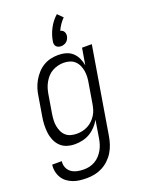

<svg xmlns="http://www.w3.org/2000/svg" viewBox="-184 -843 863 1148"><g transform="rotate(-20 247.0 -268.5)"><path d="M164 223Q141 223 119 220.5Q97 218 77 210.5Q57 203 40 190.5Q23 178 12 160Q1 142 -3.5 120.5Q-8 99 -5 76H56Q53 98 61 117Q69 136 85 147.5Q101 159 121.5 163.5Q142 168 164 168Q182 168 200 164Q218 160 235.5 150Q253 140 266 125.5Q279 111 288.5 94.5Q298 78 303.5 60Q309 42 312 24L330 -88Q318 -66 300 -47Q282 -28 260.5 -15.5Q239 -3 214.5 2.5Q190 8 167 8Q140 8 116 0.5Q92 -7 74.5 -24Q57 -41 47 -64.5Q37 -88 34 -113Q31 -138 32 -164.5Q33 -191 38 -218L58 -338Q61 -361 68.5 -384.5Q76 -408 88.5 -430Q101 -452 118.5 -471.5Q136 -491 158 -504Q180 -517 204 -522.5Q228 -528 252 -528Q278 -528 302 -521Q326 -514 343 -498Q360 -482 370 -460.5Q380 -439 384 -414L402 -520H464L372 33Q368 57 360 81.5Q352 106 338.5 128.5Q325 151 305 170Q285 189 261.5 201Q238 213 213.5 218Q189 223 164 223ZM198 -47Q216 -47 234 -51Q252 -55 269 -64Q286 -73 299.5 -86.5Q313 -100 323 -116Q333 -132 338 -149.5Q343 -167 346 -185L366 -305Q370 -325 371 -344.5Q372 -364 369 -383Q366 -402 358 -419.5Q350 -437 336.5 -449.5Q323 -462 304.5 -467.5Q286 -473 266 -473Q248 -473 230 -468.5Q212 -464 194.5 -454.5Q177 -445 164 -430.5Q151 -416 141.5 -399Q132 -382 126.5 -364.5Q121 -347 118 -329L98 -209Q95 -189 94 -169.5Q93 -150 96.5 -132Q100 -114 107.5 -97.5Q115 -81 128.5 -69Q142 -57 160 -52Q178 -47 198 -47ZM288 -571Q279 -571 271 -574Q263 -577 257.5 -583Q252 -589 250.5 -598Q249 -607 251 -616Q257 -655 277 -693.5Q297 -732 329 -760L361 -728Q346 -713 334 -695.5Q322 -678 314 -659Q322 -658 327.5 -654Q333 -650 336.5 -644Q340 -638 341 -630.5Q342 -623 341 -616Q339 -607 334.5 -598Q330 -589 322.5 -583Q315 -577 306 -574Q297 -571 288 -571Z"/></g></svg>

Font: Iosevka Curly Light
Style: Italic
Weight: 300
Italic angle: -9°
Monospace: yes
Designer: Belleve Invis
Foundry: Belleve Invis
Version: Version 22.1.2; ttfautohint (v1.8.4)